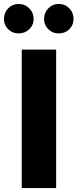

<svg xmlns="http://www.w3.org/2000/svg" viewBox="-55 -951 392 971"><path d="M39 -782Q8 -782 -13.5 -803Q-35 -824 -35 -855Q-35 -887 -13.5 -909Q8 -931 39 -931Q71 -931 93 -909Q115 -887 115 -855Q115 -824 93 -803Q71 -782 39 -782ZM242 -782Q211 -782 189.5 -803Q168 -824 168 -855Q168 -887 189.5 -909Q211 -931 242 -931Q274 -931 295.5 -909Q317 -887 317 -855Q317 -824 295.5 -803Q274 -782 242 -782ZM55 -700H229V0H55Z"/></svg>

Font: Albert Sans Black
Style: Regular
Weight: 900
Designer: Andreas Rasmussen
Foundry: a.Foundry
Version: Version 1.025